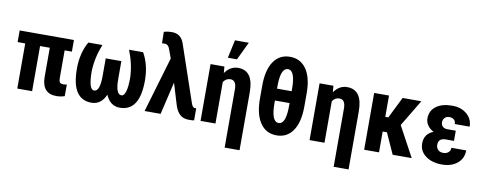

<svg xmlns="http://www.w3.org/2000/svg" viewBox="-76 -1170 4435 1759"><g transform="rotate(10 2141.5 -290.0)"><path d="M535.6 -419.9H468.3V-166Q468.3 -134.3 477.3 -122.8Q486.3 -111.3 509.8 -111.3Q528.3 -111.3 542.5 -115.2L542 -7.3Q507.3 5.4 464.8 5.4Q332.5 5.4 330.1 -145.5V-419.9H239.7V0H101.6V-419.9H30.8V-528.3H535.6Z M800.3 -528.3Q749.5 -400.9 745.6 -276.4Q745.6 -104.5 797.4 -104.5Q851.6 -104.5 851.6 -249V-413.1H997.1V-248.5Q997.1 -104.5 1051.3 -104.5Q1076.7 -104.5 1089.8 -148.4Q1103 -192.4 1103 -276.4Q1099.1 -400.9 1048.3 -528.3H1179.2Q1240.7 -419.4 1240.7 -276.4Q1240.7 -130.4 1194.1 -60.3Q1147.5 9.8 1056.2 9.8Q966.3 9.8 924.3 -87.9Q882.3 9.8 792.5 9.8Q700.7 9.8 654.3 -60.5Q607.9 -130.9 607.9 -276.4Q607.9 -419.4 669.4 -528.3Z M1408.7 -755.4Q1492.7 -755.4 1521.5 -670.9L1695.8 -159.7Q1710.4 -107.9 1732.9 -106.4H1747.6V5.9Q1732.9 8.8 1698.2 8.8Q1646 8.8 1615.5 -19.5Q1585 -47.9 1567.9 -100.1L1506.3 -302.7L1435.1 0H1286.1L1438.5 -515.1L1408.7 -596.2Q1395.5 -639.6 1360.8 -639.6H1349.1L1335.4 -638.7L1333.5 -744.6Q1365.7 -755.4 1408.7 -755.4Z M1935.5 -528.3 1940.4 -468.3Q1988.8 -538.1 2063 -538.1Q2205.1 -538.1 2205.1 -336.9V202.6H2066.4V-343.8Q2064.9 -423.3 2010.7 -423.3Q1970.2 -423.3 1945.3 -386.2V0H1806.6V-528.3ZM1988.8 -781.7H2117.7L2037.1 -613.3H1952.6Z M2445.3 -412.6H2581.5V-435.5Q2581.5 -518.1 2564.7 -562Q2547.9 -606 2513.7 -606Q2451.2 -606 2445.8 -461.9ZM2581.5 -302.2H2445.3V-277.3Q2445.3 -105 2514.2 -105Q2575.7 -105 2581.1 -249ZM2720.2 -296.4Q2720.2 -149.9 2666.3 -70.1Q2612.3 9.8 2514.2 9.8Q2415.5 9.8 2361.3 -70.6Q2307.1 -150.9 2307.1 -296.4V-415.5Q2307.1 -562 2361.3 -641.4Q2415.5 -720.7 2513.7 -720.7Q2608.9 -720.7 2663.6 -644.5Q2718.3 -568.4 2720.2 -426.3Z M2949.7 -528.3 2954.6 -468.3Q3002.9 -538.1 3077.1 -538.1Q3219.2 -538.1 3219.2 -336.9V202.6H3080.6V-343.8Q3079.1 -423.3 3024.9 -423.3Q2984.4 -423.3 2959.5 -386.2V0H2820.8V-528.3Z M3506.3 -193.8H3466.8V0H3328.6V-528.3H3466.8V-330.1H3495.1L3593.3 -528.3H3767.6L3619.1 -281.2L3771 0H3593.8Z M3841.8 -149.4Q3841.8 -239.3 3926.3 -272Q3891.1 -289.6 3870.4 -319.1Q3849.6 -348.6 3849.6 -383.8Q3849.6 -455.6 3904.8 -496.6Q3960 -537.6 4053.7 -537.6Q4137.2 -537.6 4190.4 -492.2Q4243.7 -446.8 4243.7 -376H4105.5Q4105.5 -402.3 4089.1 -416.3Q4072.8 -430.2 4046.4 -430.2Q4019 -430.2 4003.2 -413.6Q3987.3 -397 3987.3 -372.1Q3987.3 -347.2 4003.2 -332.3Q4019 -317.4 4046.9 -317.4H4125V-222.7H4047.4Q3980 -222.7 3980 -160.2Q3980 -133.3 3997.8 -115.2Q4015.6 -97.2 4045.9 -97.2Q4076.2 -97.2 4094.5 -113.5Q4112.8 -129.9 4112.8 -156.2H4250.5Q4250.5 -80.6 4195.3 -35.4Q4140.1 9.8 4053.7 9.8Q3959.5 9.8 3900.6 -34.2Q3841.8 -78.1 3841.8 -149.4Z"/></g></svg>

Font: MAUL Condensed Bold
Style: Condensed Bold
Weight: 700
Designer: MAUL
Version: Version 1.0; 2020; ttfautohint (v1.8.3)